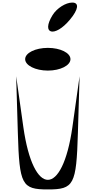

<svg xmlns="http://www.w3.org/2000/svg" viewBox="-20 -1485 757 1496"><path d="M106 -891 119 -450C131 -44 150 -9 353 -9C556 -9 575 -44 587 -450L600 -891L544 -494C466 53 240 53 162 -494ZM176 -1024C176 -975 256 -935 353 -935C450 -935 529 -975 529 -1024C529 -1073 450 -1112 353 -1112C256 -1112 176 -1073 176 -1024ZM390 -1368C297 -1218 406 -1189 525 -1332C591 -1411 599 -1465 543 -1465C492 -1465 423 -1421 390 -1368Z"/></svg>

Font: Venom Sans
Style: Regular
Weight: 400
Version: Version 1.001